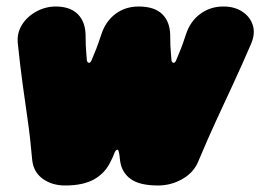

<svg xmlns="http://www.w3.org/2000/svg" viewBox="-20 -545 800 590"><path d="M180 25Q140 25 111.5 4.5Q83 -16 79 -53Q73 -122 65 -177Q57 -232 49.5 -287Q42 -342 35 -409Q31 -442 47 -468Q63 -494 91.5 -509.5Q120 -525 151 -525Q195 -525 218.5 -502Q242 -479 243 -438Q243 -420 243.5 -407.5Q244 -395 245 -384Q246 -373 247 -359Q249 -352 253.5 -352Q258 -352 261 -359Q270 -380 276 -395.5Q282 -411 291 -438Q304 -479 334.5 -502Q365 -525 406 -525Q454 -525 478 -502Q502 -479 503 -438Q503 -420 503.5 -407.5Q504 -395 505 -384Q506 -373 507 -359Q509 -352 513.5 -352Q518 -352 521 -359Q530 -380 536 -395.5Q542 -411 551 -438Q564 -479 595 -502Q626 -525 666 -525H667Q701 -525 725 -509Q749 -493 757 -467Q765 -441 751 -409Q722 -342 696.5 -287Q671 -232 645.5 -177Q620 -122 591 -53Q577 -16 541.5 4.5Q506 25 466 25Q409 25 381.5 5Q354 -15 349 -51Q348 -58 347.5 -64.5Q347 -71 345 -78Q344 -85 340.5 -85Q337 -85 333 -78Q330 -71 327.5 -64.5Q325 -58 321 -51Q305 -15 271 5Q237 25 180 25Z"/></svg>

Font: Winky Sans Black
Style: Italic
Weight: 900
Italic angle: -8.97852°
Designer: Simon Atzbach
Foundry: typofactur
Version: Version 1.205